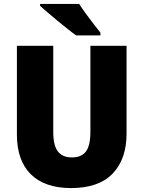

<svg xmlns="http://www.w3.org/2000/svg" viewBox="-20 -947 729 977"><path d="M624 -267Q624 -137 553 -63.5Q482 10 342 10Q208 10 137 -60Q66 -130 66 -263V-714H251V-275Q251 -207 274.5 -176.5Q298 -146 345 -146Q395 -146 417.5 -176.5Q440 -207 440 -276V-714H624ZM383 -927Q396 -906 416.5 -878Q437 -850 457 -824Q477 -798 491 -781V-767H367Q350 -779 325 -799Q300 -819 273 -841Q246 -863 222.5 -883.5Q199 -904 184 -917V-927Z"/></svg>

Font: Noto Sans Hebrew SemiCondensed Black
Style: Regular
Weight: 900
Width: 4
Designer: Ben Nathan
Foundry: Google LLC
Version: Version 3.001; ttfautohint (v1.8.4.7-5d5b)